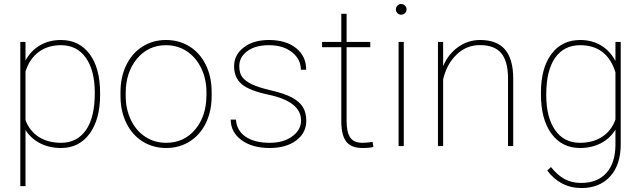

<svg xmlns="http://www.w3.org/2000/svg" viewBox="-20 -741 3253 974"><path d="M487.8 -259.3Q487.8 -135.7 434.6 -63Q381.3 9.8 289.6 9.8Q229.5 9.8 182.6 -14.6Q135.7 -39.1 109.4 -82V203.1H83V-528.3H109.4V-434.1Q136.7 -484.4 183.1 -511.2Q229.5 -538.1 288.6 -538.1Q381.3 -538.1 434.6 -467Q487.8 -396 487.8 -267.6ZM460.9 -269.5Q460.9 -383.3 415.8 -447.5Q370.6 -511.7 289.1 -511.7Q222.7 -511.7 176.3 -477.3Q129.9 -442.9 109.4 -378.4V-131.3Q129.9 -76.7 176.5 -46.6Q223.1 -16.6 290 -16.6Q371.1 -16.6 416 -81.1Q460.9 -145.5 460.9 -269.5Z M591.3 -274.4Q591.3 -350.1 620.4 -410.4Q649.4 -470.7 702.4 -504.4Q755.4 -538.1 822.3 -538.1Q888.7 -538.1 941.4 -505.4Q994.1 -472.7 1023.7 -412.6Q1053.2 -352.5 1053.7 -277.3V-253.9Q1053.7 -177.7 1024.9 -117.7Q996.1 -57.6 943.1 -23.9Q890.1 9.8 823.2 9.8Q756.3 9.8 703.4 -23.4Q650.4 -56.6 621.1 -116.5Q591.8 -176.3 591.3 -251ZM617.7 -253.9Q617.7 -188 643.8 -133.1Q669.9 -78.1 716.6 -47.4Q763.2 -16.6 823.2 -16.6Q913.6 -16.6 970.5 -84.5Q1027.3 -152.3 1027.3 -259.3V-274.4Q1027.3 -339.4 1001 -394.5Q974.6 -449.7 928 -480.7Q881.3 -511.7 822.3 -511.7Q731.9 -511.7 674.8 -442.9Q617.7 -374 617.7 -269.5Z M1507.3 -129.4Q1507.3 -225.6 1343.3 -260.3Q1244.6 -281.2 1206.1 -314.2Q1167.5 -347.2 1167.5 -404.8Q1167.5 -462.9 1216.6 -500.5Q1265.6 -538.1 1344.2 -538.1Q1429.7 -538.1 1481.4 -497.3Q1533.2 -456.5 1533.2 -387.2H1506.3Q1506.3 -440.4 1461.4 -476.1Q1416.5 -511.7 1344.2 -511.7Q1274.9 -511.7 1234.4 -481.4Q1193.8 -451.2 1193.8 -405.8Q1193.8 -370.1 1209 -349.9Q1224.1 -329.6 1258.3 -313.2Q1292.5 -296.9 1357.9 -281.7Q1423.3 -266.6 1461.4 -246.1Q1499.5 -225.6 1516.6 -197.5Q1533.7 -169.4 1533.7 -128.9Q1533.7 -66.4 1482.4 -28.3Q1431.2 9.8 1348.1 9.8Q1259.3 9.8 1204.8 -30.5Q1150.4 -70.8 1150.4 -134.3H1176.8Q1180.7 -78.6 1225.8 -47.6Q1271 -16.6 1348.1 -16.6Q1418.9 -16.6 1463.1 -49.6Q1507.3 -82.5 1507.3 -129.4Z M1738.3 -670.9V-528.3H1858.4V-501.5H1738.3V-126.5Q1738.3 -70.3 1756.6 -43.5Q1774.9 -16.6 1817.9 -16.6Q1839.4 -16.6 1870.1 -21L1874.5 3.9Q1858.4 9.8 1819.3 9.8Q1761.7 9.8 1736.8 -22.2Q1711.9 -54.2 1711.4 -123V-501.5H1613.8V-528.3H1711.4V-670.9Z M2028.3 0H2002V-528.3H2028.3ZM1988.3 -693.4Q1988.3 -704.6 1996.1 -712.6Q2003.9 -720.7 2015.1 -720.7Q2026.4 -720.7 2034.4 -712.6Q2042.5 -704.6 2042.5 -693.4Q2042.5 -682.1 2034.4 -674.3Q2026.4 -666.5 2015.1 -666.5Q2003.9 -666.5 1996.1 -674.3Q1988.3 -682.1 1988.3 -693.4Z M2228 -405.3Q2253.9 -466.8 2304.2 -502.4Q2354.5 -538.1 2415.5 -538.1Q2500.5 -538.1 2541.7 -490Q2583 -441.9 2583.5 -344.7V0H2557.1V-345.7Q2556.6 -430.7 2522.5 -471.4Q2488.3 -512.2 2414.1 -512.2Q2345.7 -512.2 2295.7 -463.6Q2245.6 -415 2228 -338.4V0H2201.7V-528.3H2228Z M2724.1 -269.5Q2724.1 -396 2777.3 -467Q2830.6 -538.1 2923.3 -538.1Q2982.4 -538.1 3028.3 -511Q3074.2 -483.9 3102.1 -431.6V-528.3H3128.9V-9.3Q3128.9 95.2 3075.2 154.1Q3021.5 212.9 2929.2 212.9Q2876 212.9 2831.8 189.9Q2787.6 167 2756.3 124L2774.9 106.4Q2805.7 145.5 2842.3 166.3Q2878.9 187 2928.2 187Q3009.8 187 3055.2 137.5Q3100.6 87.9 3102.1 -2.4V-83.5Q3074.7 -38.6 3028.1 -14.4Q2981.4 9.8 2922.4 9.8Q2830.6 9.8 2777.3 -63Q2724.1 -135.7 2724.1 -262.7ZM2751 -259.3Q2751 -146 2795.9 -81.3Q2840.8 -16.6 2921.9 -16.6Q2988.8 -16.6 3035.6 -47.6Q3082.5 -78.6 3102.1 -134.8V-374.5Q3059.1 -511.7 2922.9 -511.7Q2841.3 -511.7 2796.1 -447.8Q2751 -383.8 2751 -259.3Z"/></svg>

Font: Roboto Thin
Style: Regular
Weight: 250
Designer: Google
Version: Version 2.134; 2016